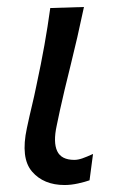

<svg xmlns="http://www.w3.org/2000/svg" viewBox="-20 -519 346 550"><path d="M165 11Q105 11 71.8 -27.5Q38.5 -66 57 -152Q65 -189.5 71.5 -216.2Q78 -243 84 -272.5Q98 -337.5 107.2 -389.5Q116.5 -441.5 124 -496L220.5 -499Q201.5 -409 182.5 -333Q163.5 -257 152 -204.5L142.5 -159.5Q132 -111.5 143.8 -86.2Q155.5 -61 193 -61Q203 -61 215.5 -65.2Q228 -69.5 246.5 -78L236.5 -2.5Q224 2 203.8 6.5Q183.5 11 165 11Z"/></svg>

Font: Commissioner Flair
Style: Italic
Weight: 400
Italic angle: -12°
Designer: Kostas Bartsokas
Foundry: Kostas Bartsokas
Version: Version 1.000; ttfautohint (v1.8.3)